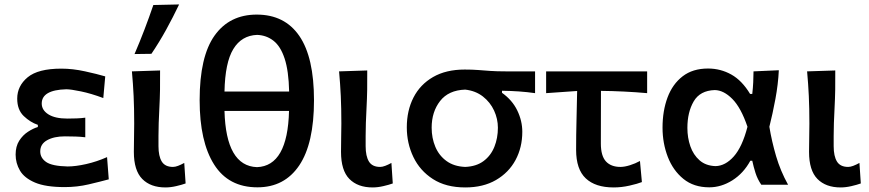

<svg xmlns="http://www.w3.org/2000/svg" viewBox="-20 -810 3812 842"><path d="M263.5 10.5Q180 10.5 133.2 -9.5Q86.5 -29.5 67.5 -62Q48.5 -94.5 48.5 -132Q48.5 -168 64.2 -192.8Q80 -217.5 102.8 -232.2Q125.5 -247 146 -253V-262.5Q113 -273.5 84.2 -301Q55.5 -328.5 55.5 -377.5Q55.5 -433 101.2 -471Q147 -509 249 -509Q299 -509 352.5 -497.2Q406 -485.5 441.5 -475L433 -380Q379.5 -400 335 -409.2Q290.5 -418.5 270.5 -418.5Q163 -415.5 163 -356Q163 -327 192.2 -308.5Q221.5 -290 275.5 -290Q297.5 -290 316.8 -290.8Q336 -291.5 354 -294V-208Q333 -210.5 312 -211.2Q291 -212 264.5 -212Q217 -212 186.8 -195.2Q156.5 -178.5 156.5 -146Q156.5 -117.5 182.5 -99.5Q208.5 -81.5 276.5 -80Q311.5 -80 358 -90.5Q404.5 -101 449.5 -121L457 -23.5Q420 -13.5 369.2 -1.5Q318.5 10.5 263.5 10.5Z M705.5 12Q640.5 12 603.8 -25.2Q567 -62.5 567 -144Q567 -182.5 567.8 -209.8Q568.5 -237 568.5 -268Q568.5 -335.5 566 -388.8Q563.5 -442 558.5 -497L682 -501Q683 -413 679 -339Q675 -265 675 -214V-169Q675 -125 689.5 -101.5Q704 -78 738.5 -78Q748.5 -78 761 -82.8Q773.5 -87.5 788 -95.5L794 -5.5Q777.5 0.5 752.8 6.2Q728 12 705.5 12ZM570 -573Q593 -626.5 613.5 -680.2Q634 -734 652.5 -788L765.5 -790.5Q739 -735 708.8 -680Q678.5 -625 644 -574Z M1109 11.5Q982 11.5 918.8 -88.8Q855.5 -189 855.5 -370.5Q855.5 -562 921 -654Q986.5 -746 1106 -746Q1228.5 -746 1292.8 -652.2Q1357 -558.5 1357 -370.5Q1357 -180.5 1292.2 -84.5Q1227.5 11.5 1109 11.5ZM1107.5 -657Q1039.5 -654.5 1003.2 -595Q967 -535.5 964.5 -408.5H1248Q1246 -499.5 1228.2 -553.2Q1210.5 -607 1179.5 -631.2Q1148.5 -655.5 1107.5 -657ZM1107 -77Q1241.5 -82 1247.5 -323.5H964.5Q971 -82 1107 -77Z M1614 12Q1549 12 1512.2 -25.2Q1475.5 -62.5 1475.5 -144Q1475.5 -182.5 1476.2 -209.8Q1477 -237 1477 -268Q1477 -335.5 1474.5 -388.8Q1472 -442 1467 -497L1590.5 -501Q1591.5 -413 1587.5 -339Q1583.5 -265 1583.5 -214V-169Q1583.5 -125 1598 -101.5Q1612.5 -78 1647 -78Q1657 -78 1669.5 -82.8Q1682 -87.5 1696.5 -95.5L1702.5 -5.5Q1686 0.5 1661.2 6.2Q1636.5 12 1614 12Z M2020.5 12Q1935.5 12 1878.5 -24.8Q1821.5 -61.5 1792.8 -121.5Q1764 -181.5 1764 -251.5Q1764 -325 1793.2 -382.2Q1822.5 -439.5 1879.2 -472.2Q1936 -505 2018 -505Q2051 -505 2076.5 -503Q2102 -501 2130 -499Q2158 -497 2198 -497H2326.5V-401.5Q2292 -406.5 2256 -409Q2220 -411.5 2181.5 -412V-403Q2226.5 -371 2248.5 -325.5Q2270.5 -280 2270.5 -232Q2270.5 -163.5 2240.8 -108.2Q2211 -53 2155 -20.5Q2099 12 2020.5 12ZM2020 -78Q2069 -80 2100.8 -103.8Q2132.5 -127.5 2148 -166Q2163.5 -204.5 2163.5 -250Q2163.5 -288.5 2146.8 -325Q2130 -361.5 2097.8 -386.8Q2065.5 -412 2020 -417Q1947 -414.5 1910 -367Q1873 -319.5 1873 -250Q1873 -204.5 1889.2 -166Q1905.5 -127.5 1938.2 -103.8Q1971 -80 2020 -78Z M2671 12Q2591 12 2548.8 -27.8Q2506.5 -67.5 2506.5 -153Q2506.5 -218 2508.2 -282.2Q2510 -346.5 2511 -411L2375 -401.5V-497H2818V-401.5Q2767.5 -406 2716 -408.5Q2664.5 -411 2615.5 -411.5Q2615.5 -354 2615.2 -296.2Q2615 -238.5 2615 -180.5Q2615 -126.5 2637.2 -102.2Q2659.5 -78 2701 -78Q2719 -78 2742.8 -85.5Q2766.5 -93 2786.5 -104L2795 -11.5Q2776 -4 2740.8 4Q2705.5 12 2671 12Z M3090.5 11.5Q3022.5 11.5 2977 -25.5Q2931.5 -62.5 2908.5 -122.2Q2885.5 -182 2885.5 -250Q2885.5 -324 2907.5 -382.8Q2929.5 -441.5 2973.8 -475.5Q3018 -509.5 3085 -509.5Q3140 -509.5 3187 -483.2Q3234 -457 3269.5 -398H3279Q3282 -424.5 3283.2 -449.2Q3284.5 -474 3284.5 -497L3395.5 -502Q3392.5 -440.5 3380.5 -376Q3368.5 -311.5 3354 -254Q3364.5 -190 3383.5 -125.2Q3402.5 -60.5 3436 0H3318.5Q3302 -24 3293.2 -51.5Q3284.5 -79 3279 -105H3270.5Q3240.5 -50 3191.8 -19.2Q3143 11.5 3090.5 11.5ZM3118 -81.5Q3161 -82.5 3198 -124Q3235 -165.5 3258 -254Q3229.5 -338 3191.5 -376.2Q3153.5 -414.5 3114.5 -415Q3050 -413 3022.2 -365.5Q2994.5 -318 2994.5 -249Q2994.5 -206 3007.5 -168.5Q3020.5 -131 3047.8 -107Q3075 -83 3118 -81.5Z M3666.5 12Q3601.5 12 3564.8 -25.2Q3528 -62.5 3528 -144Q3528 -182.5 3528.8 -209.8Q3529.5 -237 3529.5 -268Q3529.5 -335.5 3527 -388.8Q3524.5 -442 3519.5 -497L3643 -501Q3644 -413 3640 -339Q3636 -265 3636 -214V-169Q3636 -125 3650.5 -101.5Q3665 -78 3699.5 -78Q3709.5 -78 3722 -82.8Q3734.5 -87.5 3749 -95.5L3755 -5.5Q3738.5 0.5 3713.8 6.2Q3689 12 3666.5 12Z"/></svg>

Font: Commissioner Flair Medium
Style: Regular
Weight: 500
Designer: Kostas Bartsokas
Foundry: Kostas Bartsokas
Version: Version 1.000; ttfautohint (v1.8.3)